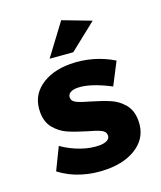

<svg xmlns="http://www.w3.org/2000/svg" viewBox="-143 -861 803 959"><g transform="rotate(-20 258.5 -381.0)"><path d="M257 -425Q234 -425 220 -416.5Q206 -408 206 -391Q206 -373 228 -362Q250 -351 298 -338Q356 -321 394.5 -304.5Q433 -288 461 -254.5Q489 -221 489 -167Q489 -85 425.5 -38.5Q362 8 260 8Q191 8 128 -11.5Q65 -31 16 -69L72 -184Q118 -152 168.5 -134.5Q219 -117 264 -117Q290 -117 305.5 -125.5Q321 -134 321 -150Q321 -170 298.5 -181Q276 -192 228 -205Q171 -222 134 -238.5Q97 -255 69.5 -288Q42 -321 42 -374Q42 -456 104 -502.5Q166 -549 264 -549Q323 -549 380.5 -533Q438 -517 489 -486L429 -370Q324 -425 257 -425ZM298 -770 445 -714 300 -599 178 -609Z"/></g></svg>

Font: Gontserrat
Style: Bold
Weight: 700
Designer: Julieta Ulanovsky
Foundry: Julieta Ulanovsky
Version: Version 6.001